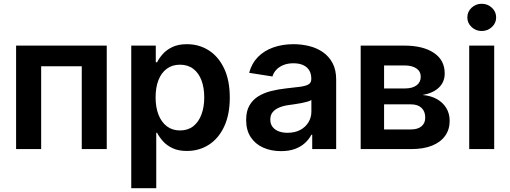

<svg xmlns="http://www.w3.org/2000/svg" viewBox="-20 -778 2663 1002"><path d="M537.1 -540V0H406.7V-432.1H194.8V0H64V-540Z M665 204.1V-540H793V-453.1H799.8Q810.5 -474.6 829.8 -496.3Q849.1 -518.1 879.9 -532.7Q910.6 -547.4 955.6 -547.4Q1019 -547.4 1069.6 -515.1Q1120.1 -482.9 1149.7 -420.7Q1179.2 -358.4 1179.2 -269Q1179.2 -181.2 1150.4 -118.7Q1121.6 -56.2 1070.8 -23.2Q1020 9.8 955.1 9.8Q911.1 9.8 880.6 -4.6Q850.1 -19 830.6 -41Q811 -63 799.8 -85H795.4V204.1ZM919.4 -97.2Q960.4 -97.2 988.5 -119.1Q1016.6 -141.1 1031.2 -180.2Q1045.9 -219.2 1045.9 -269.5Q1045.9 -320.3 1031.5 -358.6Q1017.1 -397 988.8 -418.7Q960.4 -440.4 919.4 -440.4Q878.9 -440.4 850.3 -419.2Q821.8 -397.9 806.9 -359.9Q792 -321.8 792 -269.5Q792 -218.3 807.1 -179.4Q822.3 -140.6 850.8 -118.9Q879.4 -97.2 919.4 -97.2Z M1446.3 10.7Q1394.5 10.7 1353.3 -7.8Q1312 -26.4 1288.3 -62.5Q1264.6 -98.6 1264.6 -151.9Q1264.6 -197.8 1281.7 -227.5Q1298.8 -257.3 1328.1 -275.4Q1357.4 -293.5 1394.3 -302.7Q1431.2 -312 1471.2 -316.4Q1518.6 -321.3 1547.9 -325.4Q1577.1 -329.6 1590.8 -338.1Q1604.5 -346.7 1604.5 -364.7V-367.7Q1604.5 -393.1 1593.8 -410.9Q1583 -428.7 1562.3 -438.2Q1541.5 -447.8 1511.2 -447.8Q1481 -447.8 1458.3 -438.2Q1435.5 -428.7 1421.4 -413.3Q1407.2 -397.9 1401.9 -378.9L1280.3 -397.9Q1293.5 -447.3 1325.7 -480.2Q1357.9 -513.2 1405.8 -530.3Q1453.6 -547.4 1511.7 -547.4Q1553.7 -547.4 1593.5 -537.6Q1633.3 -527.8 1665 -505.9Q1696.8 -483.9 1715.6 -448.7Q1734.4 -413.6 1734.4 -362.8V0H1609.4V-74.7H1605Q1592.8 -51.3 1571.5 -31.7Q1550.3 -12.2 1519.3 -0.7Q1488.3 10.7 1446.3 10.7ZM1480.5 -85Q1519 -85 1546.9 -99.9Q1574.7 -114.7 1589.8 -139.9Q1605 -165 1605 -194.8V-256.3Q1598.6 -251.5 1585 -247.6Q1571.3 -243.7 1554 -240.2Q1536.6 -236.8 1519.3 -234.4Q1502 -231.9 1488.8 -230Q1460.9 -226.6 1438.7 -217.5Q1416.5 -208.5 1403.6 -193.4Q1390.6 -178.2 1390.6 -153.8Q1390.6 -131.3 1402.3 -116Q1414.1 -100.6 1434.1 -92.8Q1454.1 -85 1480.5 -85Z M1862.3 0V-540H2090.3Q2187.5 -540 2244.1 -502.2Q2300.8 -464.4 2300.8 -395Q2300.8 -350.1 2270.5 -321Q2240.2 -292 2185.1 -282.2Q2228 -278.8 2259.8 -261Q2291.5 -243.2 2309.1 -214.1Q2326.7 -185.1 2326.7 -147.5Q2326.7 -102.5 2303.2 -69.3Q2279.8 -36.1 2235.1 -18.1Q2190.4 0 2126 0ZM1984.4 -102.5H2125Q2160.2 -102.5 2179.7 -118.9Q2199.2 -135.3 2199.2 -164.1Q2199.2 -196.8 2179.7 -215.1Q2160.2 -233.4 2125 -233.4H1984.4ZM1984.4 -316.4H2093.3Q2132.3 -316.4 2154.1 -332.8Q2175.8 -349.1 2175.8 -377.4Q2175.8 -405.3 2153.1 -420.9Q2130.4 -436.5 2090.3 -436.5H1984.4Z M2428.7 0V-540H2559.1V0ZM2493.7 -616.2Q2462.9 -616.2 2440.9 -637Q2418.9 -657.7 2418.9 -687Q2418.9 -716.8 2440.9 -737.5Q2462.9 -758.3 2493.7 -758.3Q2524.9 -758.3 2547.1 -737.5Q2569.3 -716.8 2569.3 -687Q2569.3 -657.7 2547.1 -637Q2524.9 -616.2 2493.7 -616.2Z"/></svg>

Font: V-Inter
Style: SemiBold-600
Weight: 600
Designer: Rasmus Andersson
Foundry: rsms
Version: Version 4.000;git-4146feb